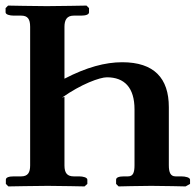

<svg xmlns="http://www.w3.org/2000/svg" viewBox="-21 -667 701 688"><path d="M210 -320 201 -317C270 -366 337 -390 362 -390C425 -390 461 -353 461 -275V-75C461 -49 456 -35 438 -35H424C405 -35 395 -31 395 -23V-8L404 1C404 1 482 -1 521 -1C563 -1 644 1 644 1L660 -8V-23C660 -31 644 -35 628 -35H608C590 -35 584 -49 584 -75V-283C584 -387 531 -444 417 -444C356 -444 289 -426 210 -385V-571C210 -596 219 -611 243 -611H269C287 -611 298 -615 298 -623V-638L289 -647C289 -647 182 -645 147 -645C108 -645 8 -647 8 -647L-1 -638V-623C-1 -615 13 -611 29 -611H55C78 -611 87 -599 87 -571V-74C87 -49 79 -35 55 -35H29C10 -35 0 -31 0 -23V-8L9 1C9 1 115 -1 150 -1C189 -1 282 1 282 1L292 -8V-23C292 -31 277 -35 262 -35H243C220 -35 210 -47 210 -74Z"/></svg>

Font: Libertinus Serif
Style: Bold
Weight: 700
Designer: Philipp H. Poll, Khaled Hosny
Foundry: Caleb Maclennan
Version: Version 7.050;RELEASE